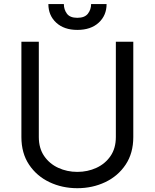

<svg xmlns="http://www.w3.org/2000/svg" viewBox="-20 -938 781 970"><path d="M565.3 -727.3H653.4V-245.7Q653.4 -164.1 614.7 -106.2Q576 -48.3 511.7 -17.8Q447.4 12.8 370.7 12.8Q294 12.8 229.8 -17.8Q165.5 -48.3 126.8 -106.2Q88.1 -164.1 88.1 -245.7V-727.3H176.1V-245.7Q176.1 -188.9 203.1 -149.7Q230.1 -110.4 274.5 -90Q318.9 -69.6 370.7 -69.6Q422.6 -69.6 467 -90Q511.4 -110.4 538.4 -149.7Q565.3 -188.9 565.3 -245.7ZM440.3 -917.6H518.5Q518.5 -860.1 478.7 -823.5Q438.9 -786.9 370.7 -786.9Q303.6 -786.9 264 -823.5Q224.4 -860.1 224.4 -917.6H302.6Q302.6 -889.9 318 -869Q333.5 -848 370.7 -848Q408 -848 424.2 -869Q440.3 -889.9 440.3 -917.6Z"/></svg>

Font: Inter UI
Style: Regular
Weight: 400
Designer: Rasmus Andersson
Foundry: rsms
Version: 3.2;8d6f07862